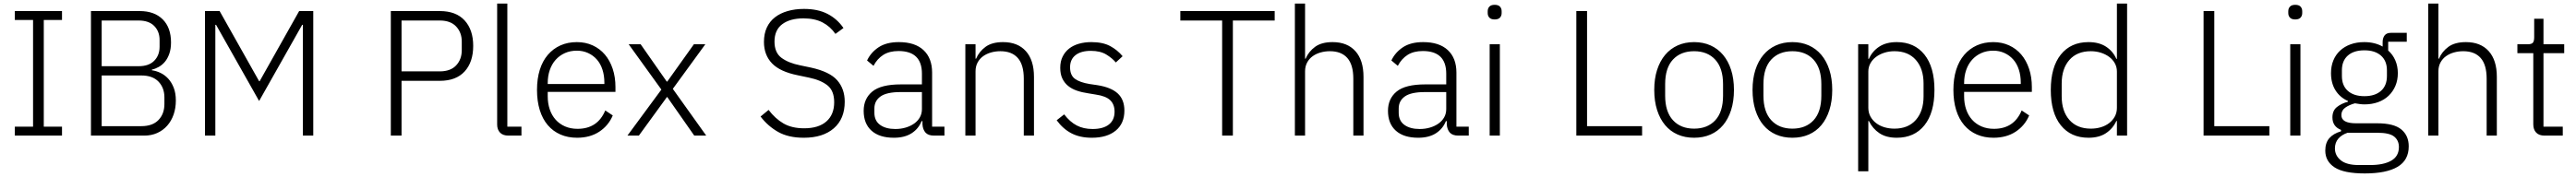

<svg xmlns="http://www.w3.org/2000/svg" viewBox="-20 -760 14413 992"><path d="M63 0V-50H165V-648H63V-698H327V-648H225V-50H327V0Z M489 -698H762Q844 -698 890.5 -651.5Q937 -605 937 -522Q937 -486 927.5 -459Q918 -432 903 -414Q888 -396 868.5 -385Q849 -374 830 -370V-366Q854 -363 878 -351.5Q902 -340 921 -319.5Q940 -299 952 -268.5Q964 -238 964 -197Q964 -154 951.5 -118Q939 -82 915.5 -55.5Q892 -29 859.5 -14.5Q827 0 787 0H489ZM549 -53H771Q834 -53 867 -87.5Q900 -122 900 -177V-214Q900 -268 867 -302.5Q834 -337 771 -337H549ZM549 -389H756Q813 -389 843 -419.5Q873 -450 873 -498V-536Q873 -584 843 -614.5Q813 -645 756 -645H549Z M1675 -621H1671L1430 -194L1189 -621H1185V0H1127V-698H1209L1430 -305H1433L1654 -698H1733V0H1675Z M2167 0V-698H2441Q2532 -698 2580 -645.5Q2628 -593 2628 -503Q2628 -412 2580 -359.5Q2532 -307 2441 -307H2227V0ZM2227 -360H2441Q2501 -360 2532.5 -393.5Q2564 -427 2564 -479V-527Q2564 -578 2532.5 -611.5Q2501 -645 2441 -645H2227Z M2825 0Q2794 0 2778 -17Q2762 -34 2762 -62V-740H2819V-50H2898V0Z M3209 12Q3158 12 3116.5 -6Q3075 -24 3045.5 -58.5Q3016 -93 3000.5 -143Q2985 -193 2985 -256Q2985 -319 3000.5 -368.5Q3016 -418 3045.5 -452.5Q3075 -487 3116 -505.5Q3157 -524 3208 -524Q3257 -524 3297 -505.5Q3337 -487 3365 -454Q3393 -421 3408.5 -374.5Q3424 -328 3424 -272V-245H3045V-220Q3045 -180 3056.5 -146.5Q3068 -113 3089.5 -89Q3111 -65 3142 -51.5Q3173 -38 3212 -38Q3324 -38 3367 -141L3409 -113Q3385 -56 3333.5 -22Q3282 12 3209 12ZM3208 -476Q3171 -476 3141 -462.5Q3111 -449 3089.5 -425Q3068 -401 3056.5 -367.5Q3045 -334 3045 -294V-289H3362V-297Q3362 -337 3351 -370.5Q3340 -404 3319.5 -427Q3299 -450 3270.5 -463Q3242 -476 3208 -476Z M3491 0 3681 -258 3498 -512H3565L3711 -303H3714L3863 -512H3927L3745 -262L3932 0H3865L3714 -216H3712L3555 0Z M4478 12Q4392 12 4334.5 -20.5Q4277 -53 4236 -107L4281 -144Q4318 -95 4364.5 -68Q4411 -41 4480 -41Q4561 -41 4604.5 -79.5Q4648 -118 4648 -187Q4648 -251 4611 -281Q4574 -311 4507 -325L4445 -338Q4345 -358 4300 -405Q4255 -452 4255 -525Q4255 -571 4271 -605.5Q4287 -640 4316.5 -663Q4346 -686 4387.5 -698Q4429 -710 4479 -710Q4557 -710 4611 -682Q4665 -654 4700 -603L4655 -570Q4626 -612 4582.5 -634.5Q4539 -657 4476 -657Q4401 -657 4357.5 -624.5Q4314 -592 4314 -527Q4314 -465 4353 -436Q4392 -407 4457 -394L4519 -381Q4623 -358 4665 -310Q4707 -262 4707 -190Q4707 -94 4646 -41Q4585 12 4478 12Z M5207 0Q5174 0 5159 -17Q5144 -34 5142 -63V-81H5137Q5120 -38 5081 -13Q5042 12 4982 12Q4901 12 4857 -27.5Q4813 -67 4813 -139Q4813 -207 4861.5 -247Q4910 -287 5021 -287H5139V-347Q5139 -474 5008 -474Q4957 -474 4923 -452.5Q4889 -431 4868 -391L4832 -421Q4853 -466 4896.5 -495Q4940 -524 5010 -524Q5100 -524 5148 -479Q5196 -434 5196 -353V-50H5265V0ZM4990 -37Q5021 -37 5048 -45Q5075 -53 5095.5 -67.5Q5116 -82 5127.5 -102.5Q5139 -123 5139 -149V-244H5019Q4942 -244 4907.5 -219.5Q4873 -195 4873 -152V-128Q4873 -83 4905 -60Q4937 -37 4990 -37Z M5382 0V-512H5439V-431H5442Q5459 -471 5495 -497.5Q5531 -524 5593 -524Q5675 -524 5720.5 -473.5Q5766 -423 5766 -329V0H5709V-319Q5709 -397 5675.5 -435Q5642 -473 5578 -473Q5551 -473 5526 -466Q5501 -459 5481.5 -445Q5462 -431 5450.5 -409.5Q5439 -388 5439 -360V0Z M6090 12Q6023 12 5975.5 -13Q5928 -38 5893 -86L5935 -119Q5967 -77 6005 -57Q6043 -37 6094 -37Q6153 -37 6185 -62Q6217 -87 6217 -134Q6217 -175 6192.5 -198.5Q6168 -222 6112 -230L6070 -237Q6035 -242 6006 -252Q5977 -262 5956.5 -279Q5936 -296 5924.5 -320.5Q5913 -345 5913 -380Q5913 -416 5926.5 -443Q5940 -470 5963 -488Q5986 -506 6018 -515Q6050 -524 6087 -524Q6151 -524 6192 -502Q6233 -480 6262 -445L6224 -410Q6204 -434 6170.5 -454.5Q6137 -475 6084 -475Q6029 -475 5998.5 -451Q5968 -427 5968 -383Q5968 -338 5995.5 -318Q6023 -298 6078 -289L6119 -283Q6197 -271 6234.5 -236.5Q6272 -202 6272 -140Q6272 -68 6223.5 -28Q6175 12 6090 12Z M6879 -645V0H6819V-645H6585V-698H7113V-645Z M7226 -740H7283V-431H7286Q7303 -471 7339 -497.5Q7375 -524 7437 -524Q7519 -524 7564.5 -473.5Q7610 -423 7610 -329V0H7553V-319Q7553 -397 7519.5 -435Q7486 -473 7422 -473Q7395 -473 7370 -466Q7345 -459 7325.5 -445Q7306 -431 7294.5 -409.5Q7283 -388 7283 -360V0H7226Z M8141 0Q8108 0 8093 -17Q8078 -34 8076 -63V-81H8071Q8054 -38 8015 -13Q7976 12 7916 12Q7835 12 7791 -27.5Q7747 -67 7747 -139Q7747 -207 7795.5 -247Q7844 -287 7955 -287H8073V-347Q8073 -474 7942 -474Q7891 -474 7857 -452.5Q7823 -431 7802 -391L7766 -421Q7787 -466 7830.5 -495Q7874 -524 7944 -524Q8034 -524 8082 -479Q8130 -434 8130 -353V-50H8199V0ZM7924 -37Q7955 -37 7982 -45Q8009 -53 8029.5 -67.5Q8050 -82 8061.5 -102.5Q8073 -123 8073 -149V-244H7953Q7876 -244 7841.5 -219.5Q7807 -195 7807 -152V-128Q7807 -83 7839 -60Q7871 -37 7924 -37Z M8344 -651Q8324 -651 8314.5 -661Q8305 -671 8305 -687V-697Q8305 -713 8314.5 -723Q8324 -733 8344 -733Q8364 -733 8373.5 -723Q8383 -713 8383 -697V-687Q8383 -671 8373.5 -661Q8364 -651 8344 -651ZM8316 -512H8373V0H8316Z M8801 0V-698H8861V-53H9169V0Z M9460 12Q9409 12 9368 -6Q9327 -24 9298 -58.5Q9269 -93 9253 -143Q9237 -193 9237 -256Q9237 -319 9253 -368.5Q9269 -418 9298 -452.5Q9327 -487 9368 -505.5Q9409 -524 9460 -524Q9511 -524 9552 -505.5Q9593 -487 9622 -452.5Q9651 -418 9667 -368.5Q9683 -319 9683 -256Q9683 -193 9667 -143Q9651 -93 9622 -58.5Q9593 -24 9552 -6Q9511 12 9460 12ZM9460 -39Q9535 -39 9578.5 -86Q9622 -133 9622 -224V-288Q9622 -378 9578.5 -425.5Q9535 -473 9460 -473Q9385 -473 9341.5 -426Q9298 -379 9298 -288V-224Q9298 -134 9341.5 -86.5Q9385 -39 9460 -39Z M10010 12Q9959 12 9918 -6Q9877 -24 9848 -58.5Q9819 -93 9803 -143Q9787 -193 9787 -256Q9787 -319 9803 -368.5Q9819 -418 9848 -452.5Q9877 -487 9918 -505.5Q9959 -524 10010 -524Q10061 -524 10102 -505.5Q10143 -487 10172 -452.5Q10201 -418 10217 -368.5Q10233 -319 10233 -256Q10233 -193 10217 -143Q10201 -93 10172 -58.5Q10143 -24 10102 -6Q10061 12 10010 12ZM10010 -39Q10085 -39 10128.5 -86Q10172 -133 10172 -224V-288Q10172 -378 10128.5 -425.5Q10085 -473 10010 -473Q9935 -473 9891.5 -426Q9848 -379 9848 -288V-224Q9848 -134 9891.5 -86.5Q9935 -39 10010 -39Z M10378 -512H10435V-430H10438Q10457 -473 10496 -498.5Q10535 -524 10594 -524Q10693 -524 10749 -454Q10805 -384 10805 -256Q10805 -128 10749 -58Q10693 12 10594 12Q10535 12 10497 -13.5Q10459 -39 10438 -82H10435V200H10378ZM10581 -39Q10658 -39 10701 -88Q10744 -137 10744 -220V-292Q10744 -375 10701 -424Q10658 -473 10581 -473Q10551 -473 10524.5 -464.5Q10498 -456 10478 -441Q10458 -426 10446.5 -405Q10435 -384 10435 -359V-156Q10435 -129 10446.5 -107.5Q10458 -86 10478 -70.5Q10498 -55 10524.5 -47Q10551 -39 10581 -39Z M11135 12Q11084 12 11042.5 -6Q11001 -24 10971.5 -58.5Q10942 -93 10926.5 -143Q10911 -193 10911 -256Q10911 -319 10926.5 -368.5Q10942 -418 10971.5 -452.5Q11001 -487 11042 -505.5Q11083 -524 11134 -524Q11183 -524 11223 -505.5Q11263 -487 11291 -454Q11319 -421 11334.5 -374.5Q11350 -328 11350 -272V-245H10971V-220Q10971 -180 10982.5 -146.5Q10994 -113 11015.5 -89Q11037 -65 11068 -51.5Q11099 -38 11138 -38Q11250 -38 11293 -141L11335 -113Q11311 -56 11259.5 -22Q11208 12 11135 12ZM11134 -476Q11097 -476 11067 -462.5Q11037 -449 11015.5 -425Q10994 -401 10982.5 -367.5Q10971 -334 10971 -294V-289H11288V-297Q11288 -337 11277 -370.5Q11266 -404 11245.5 -427Q11225 -450 11196.5 -463Q11168 -476 11134 -476Z M11826 -82H11823Q11803 -39 11764.5 -13.5Q11726 12 11667 12Q11568 12 11512 -58Q11456 -128 11456 -256Q11456 -384 11512 -454Q11568 -524 11667 -524Q11726 -524 11765 -498.5Q11804 -473 11823 -430H11826V-740H11883V0H11826ZM11680 -39Q11710 -39 11736.5 -47Q11763 -55 11783 -70.5Q11803 -86 11814.5 -107.5Q11826 -129 11826 -156V-359Q11826 -384 11814.5 -405Q11803 -426 11783 -441Q11763 -456 11736.5 -464.5Q11710 -473 11680 -473Q11603 -473 11560 -424Q11517 -375 11517 -292V-220Q11517 -137 11560 -88Q11603 -39 11680 -39Z M12311 0V-698H12371V-53H12679V0Z M12824 -651Q12804 -651 12794.5 -661Q12785 -671 12785 -687V-697Q12785 -713 12794.5 -723Q12804 -733 12824 -733Q12844 -733 12853.5 -723Q12863 -713 12863 -697V-687Q12863 -671 12853.5 -661Q12844 -651 12824 -651ZM12796 -512H12853V0H12796Z M13459 60Q13459 138 13396.5 175Q13334 212 13213 212Q13096 212 13044 178Q12992 144 12992 84Q12992 40 13015 14Q13038 -12 13080 -24V-32Q13032 -51 13032 -102Q13032 -140 13057 -160Q13082 -180 13119 -190V-194Q13074 -214 13049 -254Q13024 -294 13024 -350Q13024 -389 13037 -421Q13050 -453 13074.5 -476Q13099 -499 13133.5 -511.5Q13168 -524 13210 -524Q13269 -524 13313 -499V-524Q13313 -547 13324 -561.5Q13335 -576 13360 -576H13448V-526H13344V-477Q13370 -454 13384 -421.5Q13398 -389 13398 -350Q13398 -311 13384.5 -279Q13371 -247 13346.5 -223.5Q13322 -200 13287.5 -187.5Q13253 -175 13211 -175Q13197 -175 13184 -177Q13171 -179 13158 -181Q13125 -172 13103.5 -156.5Q13082 -141 13082 -115Q13082 -69 13164 -69H13283Q13376 -69 13417.5 -34.5Q13459 0 13459 60ZM13404 64Q13404 27 13377.5 5.5Q13351 -16 13283 -16H13117Q13084 -5 13065 17Q13046 39 13046 72Q13046 112 13079 138.5Q13112 165 13179 165H13243Q13318 165 13361 140.5Q13404 116 13404 64ZM13211 -221Q13270 -221 13303.5 -250.5Q13337 -280 13337 -334V-366Q13337 -419 13303.5 -448.5Q13270 -478 13211 -478Q13151 -478 13118 -448.5Q13085 -419 13085 -366V-334Q13085 -280 13118.5 -250.5Q13152 -221 13211 -221Z M13568 -740H13625V-431H13628Q13645 -471 13681 -497.5Q13717 -524 13779 -524Q13861 -524 13906.5 -473.5Q13952 -423 13952 -329V0H13895V-319Q13895 -397 13861.5 -435Q13828 -473 13764 -473Q13737 -473 13712 -466Q13687 -459 13667.5 -445Q13648 -431 13636.5 -409.5Q13625 -388 13625 -360V0H13568Z M14219 0Q14188 0 14172 -17Q14156 -34 14156 -63V-462H14067V-512H14125Q14146 -512 14153.5 -520.5Q14161 -529 14161 -551V-655H14213V-512H14329V-462H14213V-50H14321V0Z"/></svg>

Font: IBM Plex Sans Thai Looped Light
Style: Regular
Weight: 300
Designer: Mike Abbink, Paul van der Laan, Pieter van Rosmalen, Ben Mitchell, Mark Frömberg
Foundry: Bold Monday
Version: Version 1.1